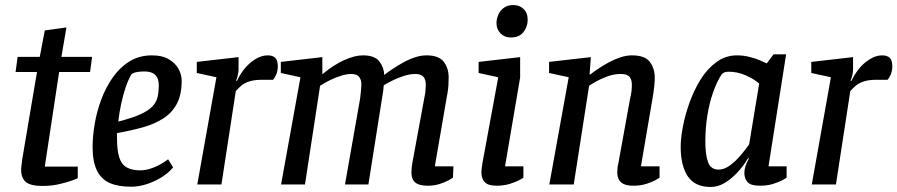

<svg xmlns="http://www.w3.org/2000/svg" viewBox="-20 -733 3566 763"><path d="M149 6Q102 6 83 -9.5Q64 -25 64 -59Q64 -67 66 -80.5Q68 -94 69 -104L127 -447H42L50 -507H138L158 -612L244 -624L224 -507H346L338 -447H215L158 -71H289V-25Q286 -23 265.5 -15.5Q245 -8 214.5 -1Q184 6 149 6Z M501 9Q449 9 415.5 -6Q382 -21 365 -56Q348 -91 348 -148Q348 -192 356.5 -241.5Q365 -291 383 -339Q401 -387 429 -426.5Q457 -466 495.5 -489.5Q534 -513 584 -513Q625 -513 651 -497.5Q677 -482 689.5 -459Q702 -436 702 -413Q702 -357 683 -321Q664 -285 629 -262.5Q594 -240 547.5 -227Q501 -214 445 -204V-184Q445 -135 454 -107Q463 -79 484 -67.5Q505 -56 538 -56Q563 -56 592.5 -68Q622 -80 648 -100L668 -68Q650 -46 622 -28.5Q594 -11 562.5 -1Q531 9 501 9ZM450 -250Q506 -264 538.5 -279Q571 -294 586.5 -311Q602 -328 606.5 -348.5Q611 -369 611 -393Q611 -408 606.5 -420.5Q602 -433 589.5 -441Q577 -449 553 -449Q535 -449 521 -446Q507 -443 502 -437Q490 -417 479.5 -386.5Q469 -356 461.5 -320.5Q454 -285 450 -250Z M764 0 840 -426 762 -443V-487L928 -506V-457Q928 -447 925 -434Q922 -421 918 -412H922Q931 -433 949 -456.5Q967 -480 992.5 -496.5Q1018 -513 1044 -513Q1063 -513 1073.5 -503.5Q1084 -494 1084 -469Q1084 -452 1078 -437.5Q1072 -423 1065 -416H1022Q990 -416 969.5 -409Q949 -402 937 -391Q925 -380 917 -371L860 0Z M1681 5Q1655 5 1640.5 -1.5Q1626 -8 1620.5 -20Q1615 -32 1615 -49Q1615 -57 1616 -66Q1617 -75 1618 -82L1667 -348Q1669 -356 1670.5 -370Q1672 -384 1672 -397Q1672 -417 1662.5 -428Q1653 -439 1630 -439Q1608 -439 1582.5 -430.5Q1557 -422 1536.5 -411.5Q1516 -401 1505 -394Q1504 -382 1503 -373Q1502 -364 1500 -354L1444 0H1351L1411 -341Q1413 -357 1414.5 -372.5Q1416 -388 1416 -399Q1416 -415 1407.5 -427Q1399 -439 1375 -439Q1359 -439 1337 -432.5Q1315 -426 1292.5 -415Q1270 -404 1252 -392L1192 0H1097L1174 -426L1096 -443V-487L1261 -506V-438Q1307 -476 1348.5 -494.5Q1390 -513 1422 -513Q1469 -513 1487.5 -489Q1506 -465 1507 -435Q1518 -444 1536.5 -456.5Q1555 -469 1578.5 -482.5Q1602 -496 1627 -504.5Q1652 -513 1675 -513Q1724 -513 1743.5 -487.5Q1763 -462 1763 -425Q1763 -410 1762 -394Q1761 -378 1758.5 -364Q1756 -350 1754 -339L1708 -72H1782L1780 -27Q1776 -24 1761.5 -16Q1747 -8 1726 -1.5Q1705 5 1681 5Z M1953 5Q1920 5 1906.5 -9Q1893 -23 1893 -49Q1893 -55 1894.5 -65.5Q1896 -76 1897 -84L1960 -426L1882 -443V-487L2047 -506V-425L1987 -72H2060V-27Q2058 -25 2043 -17Q2028 -9 2005 -2Q1982 5 1953 5ZM2010 -584Q1985 -584 1969 -600.5Q1953 -617 1953 -641Q1953 -658 1960.5 -675Q1968 -692 1983 -702.5Q1998 -713 2020 -713Q2044 -713 2060.5 -697.5Q2077 -682 2077 -654Q2077 -628 2060.5 -606Q2044 -584 2010 -584Z M2497 5Q2473 5 2459 -1.5Q2445 -8 2439 -20Q2433 -32 2433 -49Q2433 -57 2434 -66Q2435 -75 2437 -82L2485 -347Q2488 -357 2489.5 -370Q2491 -383 2491 -396Q2491 -416 2482 -427.5Q2473 -439 2446 -439Q2420 -439 2394 -429.5Q2368 -420 2348.5 -409Q2329 -398 2321 -392L2260 0H2163L2240 -426L2162 -443V-487L2328 -506L2323 -437H2326Q2338 -447 2357.5 -460Q2377 -473 2399 -485Q2421 -497 2445 -505Q2469 -513 2491 -513Q2543 -513 2562.5 -487Q2582 -461 2582 -424Q2582 -411 2580.5 -395.5Q2579 -380 2577 -366Q2575 -352 2573 -341L2527 -72H2601V-27Q2599 -25 2584.5 -17Q2570 -9 2547.5 -2Q2525 5 2497 5Z M2804 10Q2742 10 2713.5 -32Q2685 -74 2685 -150Q2685 -182 2693.5 -228Q2702 -274 2719.5 -323.5Q2737 -373 2763.5 -416Q2790 -459 2826.5 -486Q2863 -513 2909 -513Q2934 -513 2958 -507Q2982 -501 3000.5 -493Q3019 -485 3027 -481L3054 -517H3104L3034 -72H3106V-27Q3104 -25 3089 -17Q3074 -9 3051.5 -2Q3029 5 3000 5Q2963 5 2950.5 -9.5Q2938 -24 2938 -46Q2938 -59 2942.5 -72.5Q2947 -86 2956 -103L2953 -105Q2937 -77 2913 -50.5Q2889 -24 2861.5 -7Q2834 10 2804 10ZM2836 -59Q2858 -59 2880.5 -75.5Q2903 -92 2923 -115.5Q2943 -139 2957 -159L2997 -401Q2975 -420 2942.5 -434Q2910 -448 2876 -448Q2864 -448 2858 -445Q2852 -442 2848 -438Q2829 -409 2814 -366.5Q2799 -324 2791 -274Q2783 -224 2783 -171Q2783 -117 2794 -88Q2805 -59 2836 -59Z M3206 0 3282 -426 3204 -443V-487L3370 -506V-457Q3370 -447 3367 -434Q3364 -421 3360 -412H3364Q3373 -433 3391 -456.5Q3409 -480 3434.5 -496.5Q3460 -513 3486 -513Q3505 -513 3515.5 -503.5Q3526 -494 3526 -469Q3526 -452 3520 -437.5Q3514 -423 3507 -416H3464Q3432 -416 3411.5 -409Q3391 -402 3379 -391Q3367 -380 3359 -371L3302 0Z"/></svg>

Font: Faustina Medium
Style: Italic
Weight: 500
Italic angle: -8°
Designer: Alfonso Garcia
Foundry: http://www.omnibus-type.com
Version: Version 1.200